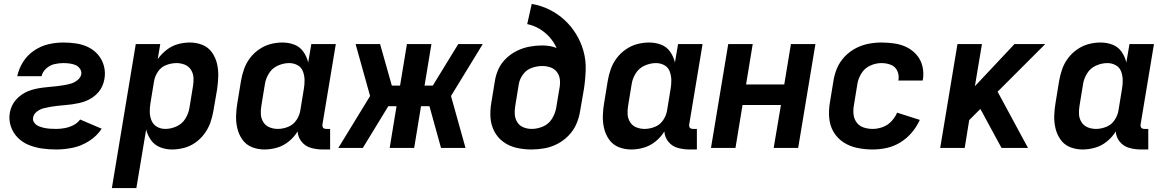

<svg xmlns="http://www.w3.org/2000/svg" viewBox="-20 -755 5944 980"><path d="M267 8Q309 8 352 -1Q395 -10 434.5 -35Q474 -60 499 -98L389 -145Q375 -126 353.5 -115.5Q332 -105 310 -101Q288 -97 267 -97Q252 -97 236.5 -98Q221 -99 206.5 -102Q192 -105 178.5 -110.5Q165 -116 155.5 -128Q146 -140 149 -155Q152 -173 168.5 -185.5Q185 -198 203 -202.5Q221 -207 239 -210Q257 -213 275.5 -215Q294 -217 312 -218.5Q330 -220 348 -222.5Q366 -225 384 -229Q402 -233 419.5 -240Q437 -247 453 -258Q469 -269 482 -284Q495 -299 502.5 -316.5Q510 -334 513 -352Q519 -386 510.5 -418Q502 -450 481.5 -474.5Q461 -499 432 -513.5Q403 -528 370 -533Q337 -538 303 -538Q265 -538 226.5 -529Q188 -520 153.5 -496.5Q119 -473 97.5 -438.5Q76 -404 68 -366H192Q197 -388 215.5 -405Q234 -422 257 -427.5Q280 -433 303 -433Q319 -433 334.5 -431Q350 -429 364 -423.5Q378 -418 387.5 -405Q397 -392 395 -377Q392 -359 375.5 -346Q359 -333 341 -328Q323 -323 305 -320Q287 -317 269 -315Q251 -313 233 -311.5Q215 -310 196.5 -307.5Q178 -305 160 -301Q142 -297 124.5 -290Q107 -283 91 -272Q75 -261 62 -246.5Q49 -232 41 -214.5Q33 -197 30 -179Q24 -143 35.5 -109.5Q47 -76 71 -52Q95 -28 127 -15Q159 -2 194.5 3Q230 8 267 8Z M551 205H676L726 -94Q733 -65 750.5 -40Q768 -15 797 -3.5Q826 8 858 8Q888 8 919 0Q950 -8 977 -27Q1004 -46 1023.5 -72.5Q1043 -99 1053.5 -128.5Q1064 -158 1069 -188L1088 -298Q1093 -332 1094 -365.5Q1095 -399 1087.5 -430.5Q1080 -462 1061.5 -488Q1043 -514 1013 -526Q983 -538 949 -538Q918 -538 887.5 -529.5Q857 -521 830.5 -500.5Q804 -480 785 -453L798 -530H673ZM824 -97Q800 -97 781 -108Q762 -119 753.5 -139.5Q745 -160 744.5 -183Q744 -206 748 -229L766 -339Q770 -365 786 -389Q802 -413 828.5 -423Q855 -433 881 -433Q903 -433 923 -425Q943 -417 954.5 -399Q966 -381 967.5 -359.5Q969 -338 965 -315L947 -205Q943 -177 926.5 -150Q910 -123 881.5 -110Q853 -97 824 -97Z M1330 8Q1362 8 1394.5 -1.5Q1427 -11 1454 -33Q1481 -55 1499 -84Q1501 -54 1520 -31Q1539 -8 1568 0Q1597 8 1628 8H1665V-97H1646Q1639 -97 1633.5 -99.5Q1628 -102 1626.5 -108Q1625 -114 1626 -121L1694 -530H1569L1553 -436Q1546 -466 1528.5 -491Q1511 -516 1482.5 -527Q1454 -538 1421 -538Q1391 -538 1360.5 -530Q1330 -522 1302.5 -503Q1275 -484 1255.5 -458Q1236 -432 1225.5 -402Q1215 -372 1210 -342L1192 -232Q1186 -198 1185 -164.5Q1184 -131 1191.5 -99.5Q1199 -68 1217.5 -42Q1236 -16 1266 -4Q1296 8 1330 8ZM1398 -97Q1376 -97 1356 -105Q1336 -113 1324.5 -131Q1313 -149 1311.5 -170.5Q1310 -192 1314 -215L1332 -325Q1336 -353 1352.5 -380Q1369 -407 1398 -420Q1427 -433 1456 -433Q1479 -433 1498.5 -422.5Q1518 -412 1526 -391Q1534 -370 1534.5 -347.5Q1535 -325 1531 -302L1513 -192Q1509 -166 1493 -142Q1477 -118 1450.5 -107.5Q1424 -97 1398 -97Z M1707 0H1832L1962 -213H2004L1969 0H2094L2129 -213H2172L2231 0H2356L2282 -265L2444 -530H2319L2189 -318H2147L2182 -530H2057L2022 -318H1980L1920 -530H1795L1869 -265Z M2692 8Q2725 8 2759 2Q2793 -4 2825 -20.5Q2857 -37 2882.5 -63.5Q2908 -90 2922 -122.5Q2936 -155 2941 -188L2960 -298Q2968 -349 2969.5 -399Q2971 -449 2958 -495Q2945 -541 2920.5 -581Q2896 -621 2862 -652.5Q2828 -684 2785 -705.5Q2742 -727 2694 -735L2671 -632Q2705 -625 2734 -607.5Q2763 -590 2785 -565.5Q2807 -541 2821 -510Q2804 -517 2785 -520Q2766 -523 2747 -523Q2715 -523 2683 -517Q2651 -511 2620.5 -496.5Q2590 -482 2564.5 -458Q2539 -434 2525 -404Q2511 -374 2506 -342L2488 -232Q2481 -193 2483.5 -155Q2486 -117 2503 -84.5Q2520 -52 2549.5 -30.5Q2579 -9 2616.5 -0.5Q2654 8 2692 8ZM2694 -97Q2672 -97 2652 -105Q2632 -113 2620.5 -131Q2609 -149 2607.5 -171Q2606 -193 2610 -215L2628 -325Q2632 -351 2649.5 -375Q2667 -399 2694 -408.5Q2721 -418 2748 -418Q2770 -418 2790 -411Q2810 -404 2822.5 -387.5Q2835 -371 2837.5 -350Q2840 -329 2836 -307L2819 -205Q2814 -176 2797.5 -149Q2781 -122 2752 -109.5Q2723 -97 2694 -97Z M3202 8Q3234 8 3266.5 -1.5Q3299 -11 3326 -33Q3353 -55 3371 -84Q3373 -54 3392 -31Q3411 -8 3440 0Q3469 8 3500 8H3537V-97H3518Q3511 -97 3505.5 -99.5Q3500 -102 3498.5 -108Q3497 -114 3498 -121L3566 -530H3441L3425 -436Q3418 -466 3400.5 -491Q3383 -516 3354.5 -527Q3326 -538 3293 -538Q3263 -538 3232.5 -530Q3202 -522 3174.5 -503Q3147 -484 3127.5 -458Q3108 -432 3097.5 -402Q3087 -372 3082 -342L3064 -232Q3058 -198 3057 -164.5Q3056 -131 3063.5 -99.5Q3071 -68 3089.5 -42Q3108 -16 3138 -4Q3168 8 3202 8ZM3270 -97Q3248 -97 3228 -105Q3208 -113 3196.5 -131Q3185 -149 3183.5 -170.5Q3182 -192 3186 -215L3204 -325Q3208 -353 3224.5 -380Q3241 -407 3270 -420Q3299 -433 3328 -433Q3351 -433 3370.5 -422.5Q3390 -412 3398 -391Q3406 -370 3406.5 -347.5Q3407 -325 3403 -302L3385 -192Q3381 -166 3365 -142Q3349 -118 3322.5 -107.5Q3296 -97 3270 -97Z M3609 0H3734L3770 -219H3966L3929 0H4054L4142 -530H4017L3983 -324H3788L3822 -530H3697Z M4434 8Q4470 8 4506.5 0Q4543 -8 4576 -28.5Q4609 -49 4634 -78.5Q4659 -108 4675 -143L4559 -180Q4549 -156 4529.5 -135.5Q4510 -115 4484.5 -106Q4459 -97 4434 -97Q4411 -97 4389 -104Q4367 -111 4353.5 -128.5Q4340 -146 4337 -168.5Q4334 -191 4338 -215L4356 -325Q4360 -353 4376.5 -380Q4393 -407 4421.5 -420Q4450 -433 4479 -433Q4504 -433 4526.5 -424.5Q4549 -416 4559.5 -394Q4570 -372 4566 -347L4565 -344H4689Q4690 -347 4691 -351Q4696 -385 4688 -417.5Q4680 -450 4659 -474.5Q4638 -499 4609 -513.5Q4580 -528 4546.5 -533Q4513 -538 4479 -538Q4446 -538 4412.5 -531.5Q4379 -525 4347.5 -508.5Q4316 -492 4291 -465.5Q4266 -439 4252.5 -407Q4239 -375 4234 -342L4216 -232Q4209 -192 4212.5 -152.5Q4216 -113 4235 -81Q4254 -49 4285.5 -28.5Q4317 -8 4355.5 0Q4394 8 4434 8Z M4779 0H4904L4927 -142L4984 -199L5062 -55L5092 0H5227L5072 -287L5315 -530H5158L4956 -315L4992 -530H4867Z M5506 8Q5538 8 5570.5 -1.5Q5603 -11 5630 -33Q5657 -55 5675 -84Q5677 -54 5696 -31Q5715 -8 5744 0Q5773 8 5804 8H5841V-97H5822Q5815 -97 5809.5 -99.5Q5804 -102 5802.5 -108Q5801 -114 5802 -121L5870 -530H5745L5729 -436Q5722 -466 5704.5 -491Q5687 -516 5658.5 -527Q5630 -538 5597 -538Q5567 -538 5536.5 -530Q5506 -522 5478.5 -503Q5451 -484 5431.5 -458Q5412 -432 5401.5 -402Q5391 -372 5386 -342L5368 -232Q5362 -198 5361 -164.5Q5360 -131 5367.5 -99.5Q5375 -68 5393.5 -42Q5412 -16 5442 -4Q5472 8 5506 8ZM5574 -97Q5552 -97 5532 -105Q5512 -113 5500.5 -131Q5489 -149 5487.5 -170.5Q5486 -192 5490 -215L5508 -325Q5512 -353 5528.5 -380Q5545 -407 5574 -420Q5603 -433 5632 -433Q5655 -433 5674.5 -422.5Q5694 -412 5702 -391Q5710 -370 5710.5 -347.5Q5711 -325 5707 -302L5689 -192Q5685 -166 5669 -142Q5653 -118 5626.5 -107.5Q5600 -97 5574 -97Z"/></svg>

Font: Iosevka Sparkle
Style: Bold Italic
Weight: 700
Italic angle: -9°
Designer: Belleve Invis
Foundry: Belleve Invis
Version: Version 4.5.0; ttfautohint (v1.8.3)